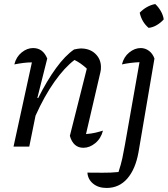

<svg xmlns="http://www.w3.org/2000/svg" viewBox="-20 -726 831 951"><path d="M47 0 138 -417Q118 -417 97.5 -414.5Q77 -412 51 -407Q60 -444 87 -466Q114 -488 144 -488Q193 -488 214 -436L165 -241L169 -240Q212 -326 257.5 -388.5Q303 -451 347 -481Q357 -483 365.5 -484.5Q374 -486 380 -486Q425 -486 452.5 -459.5Q480 -433 480 -394Q480 -387 479.5 -380.5Q479 -374 477 -367L406 -62Q432 -64 451.5 -68.5Q471 -73 490 -79Q480 -40 452 -17Q424 6 393 6Q343 6 326 -53L410 -386Q380 -414 349 -429Q300 -392 250 -321.5Q200 -251 156 -153L125 0ZM745 -436 666 28Q651 112 610.5 158.5Q570 205 508 205Q467 205 441 183.5Q415 162 413 129Q446 129 487.5 129.5Q529 130 567 126Q580 86 586 57.5Q592 29 599 -10L671 -418Q625 -416 584 -407Q593 -444 620 -466Q647 -488 677 -488Q699 -488 717.5 -474.5Q736 -461 745 -436ZM749 -706Q765 -691 776.5 -671Q788 -651 791 -630Q777 -614 757 -602Q737 -590 716 -588Q682 -617 672 -663Q687 -679 707 -690.5Q727 -702 749 -706Z"/></svg>

Font: Piazzolla
Style: Italic
Weight: 400
Italic angle: -11.3°
Designer: Juan Pablo del Peral
Foundry: Huerta Tipografica
Version: Version 1.330